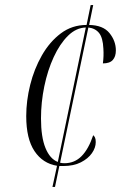

<svg xmlns="http://www.w3.org/2000/svg" viewBox="-20 -734 492 754"><path d="M186 0 204 -83Q148 -92 115.5 -140.5Q83 -189 83 -278Q83 -338 98.5 -400.5Q114 -463 144.5 -516.5Q175 -570 219 -603Q263 -636 320 -636L336 -714H346L330 -636Q385 -635 410 -604Q435 -573 435 -536Q435 -512 423 -498.5Q411 -485 384 -485Q388 -514 386 -543Q384 -586 369 -604.5Q354 -623 327 -626L216 -95Q224 -93 233 -93Q273 -93 300.5 -121Q328 -149 346 -203Q350 -200 353 -194Q356 -188 356 -176Q356 -154 341 -132.5Q326 -111 297.5 -96.5Q269 -82 228 -82Q221 -82 213 -82L196 0ZM141 -269Q141 -196 158.5 -153Q176 -110 207 -98L317 -626Q279 -625 247 -593.5Q215 -562 191 -510Q167 -458 154 -395Q141 -332 141 -269Z"/></svg>

Font: Noto Serif Display ExtraCondensed Light
Style: Italic
Weight: 300
Width: 2
Italic angle: -12°
Designer: Monotype Design Team
Foundry: Monotype Imaging Inc.
Version: Version 2.009